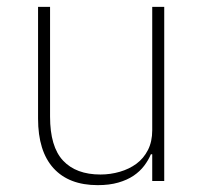

<svg xmlns="http://www.w3.org/2000/svg" viewBox="-20 -528 599 560"><path d="M424 -78H420Q413 -61 400.5 -44.5Q388 -28 369.5 -15.5Q351 -3 325 4.5Q299 12 265 12Q181 12 136 -37.5Q91 -87 91 -182V-508H126V-188Q126 -100 164 -59.5Q202 -19 273 -19Q302 -19 329.5 -27Q357 -35 378 -50.5Q399 -66 411.5 -90.5Q424 -115 424 -148V-508H459V0H424Z"/></svg>

Font: IBM Plex Sans Thai Looped ExtraLight
Style: Regular
Weight: 200
Designer: Mike Abbink, Paul van der Laan, Pieter van Rosmalen, Ben Mitchell, Mark Frömberg
Foundry: Bold Monday
Version: Version 1.0